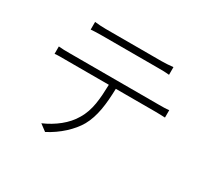

<svg xmlns="http://www.w3.org/2000/svg" viewBox="-151 -950 1301 1214"><g transform="rotate(30 500.0 -343.5)"><path d="M710 -671C735 -671 768 -671 795 -668V-724C768 -721 735 -719 710 -719H303C272 -719 250 -721 223 -724V-668C246 -670 274 -671 305 -671ZM183 -472C152 -472 129 -472 102 -475V-421C129 -424 152 -423 183 -423H497C494 -323 489 -234 442 -158C403 -90 330 -34 249 1L297 37C381 -6 454 -74 491 -139C534 -216 545 -311 548 -423H837C860 -423 888 -422 908 -421V-475C885 -472 858 -472 837 -472Z"/></g></svg>

Font: Spoqa Han Sans Neo Light
Style: Regular
Weight: 300
Designer: [Spoqa Han Sans Neo] Dong-huui Kim  Younghwa Kang  Yujin Lee  [Noto Sans] Ryoko NISHIZUKA  (kana & ideographs); Paul D. 
Foundry: Spoqa (http://www.spoqa-han-sans.com)
Version: Version 1.000